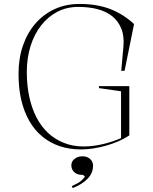

<svg xmlns="http://www.w3.org/2000/svg" viewBox="-20 -743 778 974"><path d="M482 -296V-306H636V-56Q610 -39 580 -26Q550 -13 518 -4Q486 5 453.5 10Q421 15 391 15Q332 15 283 -1.5Q234 -18 195 -50Q156 -82 129 -129Q102 -176 88 -235.5Q74 -295 74 -368Q74 -447 96.5 -512Q119 -577 160 -624Q201 -671 257.5 -697Q314 -723 384 -723Q428 -723 467 -716.5Q506 -710 539.5 -697Q573 -684 603 -665Q633 -646 660 -621L612 -384H595L606 -505Q611 -559 595.5 -597.5Q580 -636 549.5 -660.5Q519 -685 475 -696.5Q431 -708 378 -708Q319 -708 271.5 -683.5Q224 -659 189 -614.5Q154 -570 135 -509.5Q116 -449 116 -377Q116 -310 128.5 -252Q141 -194 165 -147.5Q189 -101 224 -68.5Q259 -36 304.5 -18Q350 0 404 0Q446 0 493.5 -10Q541 -20 594 -42V-280ZM349 211 344 201Q358 195 371 188Q384 181 394.5 171.5Q405 162 411 153L401 144H395Q380 144 368 138Q356 132 349 121Q342 110 342 96Q342 82 349.5 72Q357 62 369.5 56Q382 50 398 50Q414 50 426 56Q438 62 445 73Q452 84 452 97Q452 116 445.5 132Q439 148 425.5 162.5Q412 177 393 189Q374 201 349 211Z"/></svg>

Font: Kalnia ExtraLight
Style: Regular
Weight: 250
Designer: Frida Medrano
Foundry: Frida Medrano
Version: Version 1.105